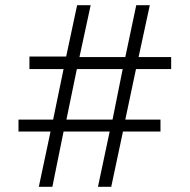

<svg xmlns="http://www.w3.org/2000/svg" viewBox="-20 -717 729 737"><path d="M174 -212H51V-258H184L224 -452H93V-500H234L276 -697H328L285 -498H461L503 -697H555L512 -498H637V-452H502L461 -258H596V-212H452L407 0H356L401 -212H224L181 0H129ZM412 -258 451 -452H275L235 -258Z"/></svg>

Font: Hanken Grotesk Light
Style: Regular
Weight: 300
Designer: Alfredo Marco Pradil
Foundry: Hanken Design Co.
Version: Version 3.014